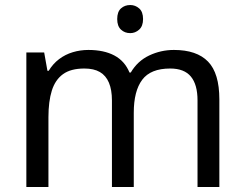

<svg xmlns="http://www.w3.org/2000/svg" viewBox="-20 -745 975 765"><path d="M499 -725Q519 -725 534.5 -711.5Q550 -698 550 -669Q550 -641 534.5 -627Q519 -613 499 -613Q477 -613 462 -627Q447 -641 447 -669Q447 -698 462 -711.5Q477 -725 499 -725ZM673 -546Q764 -546 809 -499.5Q854 -453 854 -349V0H767V-345Q767 -408 740.5 -440Q714 -472 658 -472Q580 -472 546.5 -427Q513 -382 513 -296V0H426V-345Q426 -387 414 -415.5Q402 -444 378 -458Q354 -472 316 -472Q262 -472 231 -449.5Q200 -427 186.5 -384Q173 -341 173 -278V0H85V-536H156L169 -463H174Q191 -491 215.5 -509.5Q240 -528 270 -537Q300 -546 332 -546Q394 -546 435.5 -524Q477 -502 496 -456H501Q528 -502 574.5 -524Q621 -546 673 -546Z"/></svg>

Font: binaryhoriontal115
Style: Book
Weight: 400
Designer: Jelle Bosma - Monotype Design Team
Foundry: Monotype Imaging Inc.
Version: Version 2.003